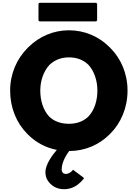

<svg xmlns="http://www.w3.org/2000/svg" viewBox="-20 -1065 992 1382"><path d="M53 -413C53 -289 99 -179 176 -102L183 -95C237 -41 307 -2 389 14C359 48 307 118 307 173C307 209 320 235 338 253L345 260C371 286 409 297 440 297C498 297 537 269 559 247L560 246L567 239C579 227 585 218 585 218L578 211L506 157L499 164C499 164 498 166 494 170C486 177 471 187 454 187C447 187 438 184 432 179C428 173 424 165 424 155C424 98 463 42 478 22C592 22 693 -23 767 -96L774 -103C851 -180 898 -290 898 -413C898 -535 851 -643 774 -720L767 -727C692 -802 589 -847 476 -847C364 -847 262 -802 186 -727L185 -726L178 -719C101 -642 53 -534 53 -413ZM270 -413C270 -482 292 -551 337 -599C371 -631 417 -652 476 -652C535 -652 580 -633 615 -600C659 -554 681 -483 681 -413C681 -343 661 -273 616 -226C583 -194 537 -174 476 -174C414 -174 367 -194 334 -226C290 -273 270 -343 270 -413ZM264 -1045 257 -1038V-918L264 -911H672L679 -918V-1038L672 -1045Z"/></svg>

Font: Hussar Woodtype
Style: Blk
Weight: 900
Foundry: Cannot Into Space Fonts
Version: Version 1.07